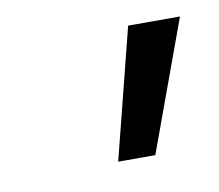

<svg xmlns="http://www.w3.org/2000/svg" viewBox="-38 -782 308 270"><g transform="rotate(-10 116.5 -647.0)"><path d="M112 -554 159 -740H233L165 -554Z"/></g></svg>

Font: Be Vietnam Pro Light
Style: Italic
Weight: 300
Italic angle: -12°
Designer: Lam Bao, Tony Le, Vietanh Nguyen
Foundry: Yellow Type Foundry
Version: Version 1.002; ttfautohint (v1.8.3)